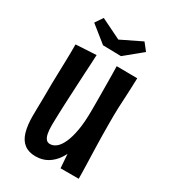

<svg xmlns="http://www.w3.org/2000/svg" viewBox="-174 -774 769 870"><g transform="rotate(30 211.0 -339.0)"><path d="M153 10Q117 10 94 -7.5Q71 -25 61 -59.5Q51 -94 51 -143Q51 -157 51.5 -182Q52 -207 52.5 -240.5Q53 -274 53 -311Q54 -343 54.5 -372Q55 -401 56 -427Q57 -453 57 -476.5Q57 -500 57 -520L164 -526Q163 -501 161.5 -475.5Q160 -450 158.5 -422.5Q157 -395 155.5 -363.5Q154 -332 152 -294Q151 -271 150 -249.5Q149 -228 148.5 -209.5Q148 -191 147.5 -175.5Q147 -160 147 -148Q147 -123 150.5 -106Q154 -89 161.5 -80Q169 -71 182 -71Q199 -71 214.5 -83.5Q230 -96 242.5 -123.5Q255 -151 262.5 -194Q270 -237 270 -298L315 -302Q315 -251 309 -204Q303 -157 291.5 -118Q280 -79 261 -50.5Q242 -22 215 -6Q188 10 153 10ZM279 0 271 -109Q271 -158 270.5 -205Q270 -252 270 -298Q270 -325 270 -356.5Q270 -388 269.5 -419Q269 -450 269 -478.5Q269 -507 268 -528L376 -527Q375 -497 374 -470Q373 -443 371.5 -417.5Q370 -392 369 -368.5Q368 -345 368 -324Q368 -303 368 -283Q368 -257 368.5 -224Q369 -191 370 -156.5Q371 -122 372 -91Q373 -60 373.5 -36Q374 -12 374 0ZM262 -577 167 -579 81 -648 108 -688 214 -636 321 -688 351 -650Z"/></g></svg>

Font: Truculenta
Style: Bold
Weight: 700
Designer: Ivan Castro, Eva Sanz & Omnibus-Type Team
Foundry: Omnibus-Type
Version: Version 1.002